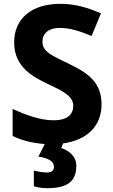

<svg xmlns="http://www.w3.org/2000/svg" viewBox="-20 -837 591 1004"><path d="M379 29C379 -20 340 -50 300 -63L310 -87C439 -105 511 -181 511 -291C511 -403 446 -453 337 -505C247 -548 202 -568 202 -619C202 -662 234 -691 291 -691C345 -691 393 -676 459 -649L508 -767C434 -799 370 -817 296 -817C147 -817 54 -742 54 -614C54 -484 158 -433 224 -401C303 -363 363 -337 363 -284C363 -240 334 -208 260 -208C188 -208 114 -237 46 -267V-126C95 -102 153 -88 214 -84L181 -18C241 -9 262 11 262 35C262 58 246 65 227 65C207 65 176 60 157 55V137C176 143 199 147 228 147C342 147 379 104 379 29Z"/></svg>

Font: Noto Sans Telugu UI
Style: Bold
Weight: 700
Designer: Jelle Bosma - Monotype Design Team
Foundry: Monotype Imaging Inc.
Version: Version 2.005